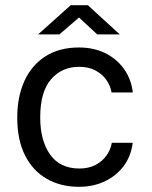

<svg xmlns="http://www.w3.org/2000/svg" viewBox="-20 -710 584 740"><path d="M284.5 10Q214.5 10 160.8 -20.5Q107 -51 76.8 -110.5Q46.5 -170 46.5 -256.5Q46.5 -337.5 74.2 -398.2Q102 -459 155.2 -493Q208.5 -527 284.5 -527Q340 -527 384.2 -505.8Q428.5 -484.5 457 -445.5Q485.5 -406.5 492 -353.5H410Q405.5 -380.5 389.2 -403Q373 -425.5 346.8 -439Q320.5 -452.5 285 -452.5Q218.5 -452.5 176.8 -404.5Q135 -356.5 135 -257.5Q135 -168 173.2 -114.2Q211.5 -60.5 286 -60.5Q321.5 -60.5 348 -74.2Q374.5 -88 390.5 -110.8Q406.5 -133.5 411 -159.5H491.5Q485 -107.5 456.2 -69.5Q427.5 -31.5 383.2 -10.8Q339 10 284.5 10ZM127 -577.5 252.5 -690H318.5L441.5 -577.5H354.5L284.5 -642.5L209 -577.5Z"/></svg>

Font: Public Sans Thin
Style: Regular
Weight: 400
Version: Version 2.001